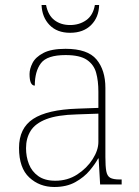

<svg xmlns="http://www.w3.org/2000/svg" viewBox="-20 -737 557 767"><path d="M197 10Q138 10 97 -28Q56 -66 56 -146Q56 -225 112.5 -262Q169 -299 290 -303L373 -306V-371Q373 -414 364 -446.5Q355 -479 327 -498Q299 -517 242 -517Q168 -517 143.5 -484.5Q119 -452 119 -395Q98 -395 98 -441Q98 -462 110 -485.5Q122 -509 153.5 -525.5Q185 -542 242 -542Q330 -542 365.5 -499.5Q401 -457 401 -386V-110Q401 -73 404.5 -53.5Q408 -34 420 -27Q432 -20 459 -20H466V0H380L374 -104H372Q361 -83 338.5 -56Q316 -29 281 -9.5Q246 10 197 10ZM201 -15Q250 -15 288.5 -40Q327 -65 350 -101Q373 -137 373 -170V-283L287 -280Q209 -278 165 -261Q121 -244 102.5 -214.5Q84 -185 84 -145Q84 -111 95.5 -81.5Q107 -52 133 -33.5Q159 -15 201 -15ZM260 -606Q208 -606 178 -637Q148 -668 146 -717H164Q172 -676 197.5 -656.5Q223 -637 260 -637Q297 -637 324.5 -656.5Q352 -676 359 -717H376Q375 -668 344 -637Q313 -606 260 -606Z"/></svg>

Font: Noto Serif Devanagari Thin
Style: Regular
Weight: 100
Designer: Universal Thirst, Indian Type Foundry and the Monotype Design Team
Foundry: Monotype Imaging Inc.
Version: Version 2.004; ttfautohint (v1.8.4.7-5d5b)